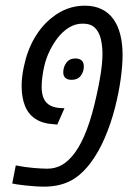

<svg xmlns="http://www.w3.org/2000/svg" viewBox="-20 -660 481 689"><path d="M137.7 9.8Q122.6 9.8 104.7 8.5Q86.9 7.3 69.8 5.4Q52.7 3.4 40 1.5L23.9 -1.5L36.6 -66.4Q68.4 -60.1 99.1 -57.4Q129.9 -54.7 149.9 -54.7Q179.2 -54.7 203.1 -68.6Q227.1 -82.5 249 -112.3Q272.5 -144.5 291.7 -195.3Q311 -246.1 327.1 -320.3Q334 -352.1 338.6 -378.4Q343.3 -404.8 345.5 -427Q347.7 -449.2 347.7 -467.8Q347.7 -494.6 342 -519.3Q336.4 -543.9 321.3 -559.6Q306.2 -575.2 276.9 -575.2Q250.5 -575.2 227.8 -561.3Q205.1 -547.4 186.5 -523.4Q170.9 -503.4 158.2 -477.3Q145.5 -451.2 139.2 -423.8Q134.8 -406.7 132.1 -385.3Q129.4 -363.8 129.4 -349.1Q129.4 -322.8 137.2 -305.9Q145 -289.1 161.4 -280.8Q177.7 -272.5 202.6 -272L211.4 -271.5L185.5 -212.9L176.8 -213.9Q134.3 -215.8 107.9 -232.9Q81.5 -250 69.6 -280.3Q57.6 -310.5 57.6 -351.6Q57.6 -367.2 59.6 -384.5Q61.5 -401.9 65.9 -421.9Q78.1 -480 104.5 -524.7Q130.9 -569.3 167 -597.2Q219.7 -639.6 284.2 -639.6Q318.4 -639.6 344 -627.4Q369.6 -615.2 386.5 -592Q403.3 -568.8 411.6 -536.1Q419.9 -503.4 419.9 -462.4Q419.9 -426.3 413.1 -376.2Q406.2 -326.2 392.1 -271.2Q377.9 -216.3 355.7 -164.6Q333.5 -112.8 302.7 -72.3Q267.6 -27.3 228.5 -8.8Q189.5 9.8 137.7 9.8ZM237.3 -373.5Q222.2 -373.5 214.6 -380.4Q207 -387.2 207 -400.4Q207 -419.9 218.3 -435.1Q229.5 -450.2 250 -450.2Q265.1 -450.2 272.9 -443.1Q280.8 -436 280.8 -421.9Q280.8 -401.9 269.5 -387.7Q258.3 -373.5 237.3 -373.5Z"/></svg>

Font: Open Sans Condensed
Style: Italic
Weight: 400
Width: 3
Italic angle: -12°
Designer: Monotype Design Team
Foundry: Monotype Imaging Inc.
Version: Version 3.000